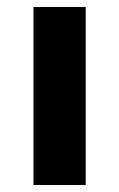

<svg xmlns="http://www.w3.org/2000/svg" viewBox="-20 -531 342 551"><path d="M76 0V-511H226V0Z"/></svg>

Font: Overpass Heavy
Style: Regular
Weight: 900
Designer: Delve Withrington, Thomas Jockin
Foundry: Delve Fonts
Version: Version 3.000;DELV;Overpass